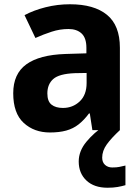

<svg xmlns="http://www.w3.org/2000/svg" viewBox="-20 -610 657 900"><path d="M214 11Q140 11 91 -34Q42 -79 42 -173Q42 -264 103.5 -308.5Q165 -353 287 -357L385 -360V-386Q385 -432 362.5 -453Q340 -474 301 -474Q261 -474 222.5 -461.5Q184 -449 146 -432L95 -539Q138 -562 193.5 -576Q249 -590 308 -590Q421 -590 481.5 -540.5Q542 -491 542 -386V0H413L401 -78H397Q374 -47 348.5 -27Q323 -7 290.5 2Q258 11 214 11ZM275 -104Q321 -104 353.5 -134.5Q386 -165 386 -221V-268L330 -267Q257 -264 229.5 -239.5Q202 -215 202 -172Q202 -135 221.5 -119.5Q241 -104 275 -104ZM484 270Q421 270 385 236Q349 202 349 147Q349 98 385 54.5Q421 11 470 -21L542 0Q502 37 480.5 67Q459 97 459 129Q459 151 472.5 163Q486 175 506 175Q527 175 538.5 172.5Q550 170 568 166V258Q551 263 531 266.5Q511 270 484 270Z"/></svg>

Font: Menbere
Style: Regular
Weight: 400
Designer: Aleme Tadesse
Foundry: Sorkin Type Co
Version: Version 1.000